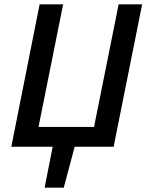

<svg xmlns="http://www.w3.org/2000/svg" viewBox="-20 -674 674 882"><path d="M185 188 222 0H32L162 -654H270L157 -91H412L525 -654H633L502 0H323L273 188Z"/></svg>

Font: Source Sans 3 Semibold
Style: Italic
Weight: 600
Italic angle: -11°
Designer: Paul D. Hunt
Foundry: Adobe
Version: Version 3.052;hotconv 1.1.0;makeotfexe 2.6.0